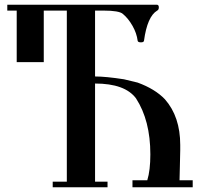

<svg xmlns="http://www.w3.org/2000/svg" viewBox="-20 -796 868 816"><path d="M606 -30Q619 -72 619 -140Q619 -284 558 -378Q511 -441 384 -441V-24H437V0H204V-24H264V-751H166V-532H51V-751H11V-776H646Q655 -776 655 -765Q655 -754 648 -751Q606 -726 592 -623Q591 -616 579 -616Q566 -616 565 -623Q561 -655 543 -686.5Q525 -718 502 -737Q486 -751 420 -751H384V-471Q429 -471 507 -459L565 -445Q639 -418 681 -374Q746 -300 746 -180V-158Q746 -136 744.5 -90Q743 -44 743 -30H799V0H543V-30Z"/></svg>

Font: Ponomar Unicode TT
Style: Regular
Weight: 400
Designer: Vladislav V. Dorosh, Yuri A.W. Shardt, Nikita Simmons, Aleksandr Andreev
Foundry: Ponomar Project
Version: 1.1